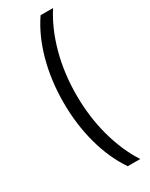

<svg xmlns="http://www.w3.org/2000/svg" viewBox="-224 -786 746 954"><g transform="rotate(-30 149.0 -309.0)"><path d="M157.2 -309.1Q157.2 -184.1 187.5 -72.5Q217.8 39.1 272.9 124H201.2Q144 40 113.5 -71.5Q83 -183.1 83 -309.1Q83 -435.1 113.5 -546.6Q144 -658.2 201.2 -742.2H272.9Q217.8 -657.2 187.5 -545.7Q157.2 -434.1 157.2 -309.1Z"/></g></svg>

Font: Argentum Sans Light
Style: Regular
Weight: 300
Designer: Julieta Ulanovsky (Modified by Cristiano Sobral)
Foundry: Julieta Ulanovsky
Version: Version 1.000; ttfautohint (v1.5.65-e2d9)